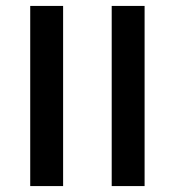

<svg xmlns="http://www.w3.org/2000/svg" viewBox="-20 -628 590 648"><path d="M357 -608H468V0H357ZM82 -608H193V0H82Z"/></svg>

Font: IBM Plex Sans Hebrew Medium
Style: Regular
Weight: 500
Designer: Mike Abbink, Paul van der Laan, Pieter van Rosmalen, Yanek Iontef
Foundry: Bold Monday
Version: Version 1.2